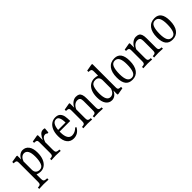

<svg xmlns="http://www.w3.org/2000/svg" viewBox="199 -1842 3224 3224"><g transform="rotate(-45 1811.5 -229.5)"><path d="M447 -249Q447 -169 423 -110Q399 -51 357 -19.5Q315 12 261 12Q217 12 174 -5V93Q174 124 179.5 139Q185 154 201.5 160Q218 166 255 167V199Q213 197 202 197Q152 195 142 195Q131 195 83 197L34 199V167Q65 166 79.5 160Q94 154 99 139Q104 124 104 93V-349Q104 -375 99 -387Q94 -399 79.5 -404Q65 -409 34 -409V-441L153 -461L169 -456V-365Q188 -409 223 -435Q258 -461 296 -461Q365 -461 406 -407Q447 -353 447 -249ZM372 -229Q372 -320 347 -363Q322 -406 277 -406Q243 -406 216.5 -382.5Q190 -359 174 -314V-114Q174 -69 200 -45Q226 -21 268 -21Q327 -21 349.5 -81Q372 -141 372 -229Z M821 -454Q818 -421 816 -395.5Q814 -370 813 -362H784Q783 -369 773.5 -374Q764 -379 752 -379Q688 -379 660 -283V-104Q660 -72 665.5 -57.5Q671 -43 687.5 -36.5Q704 -30 741 -29V3L708 1Q654 -2 627 -2Q601 -2 551 1L520 3V-29Q552 -30 566 -36.5Q580 -43 585 -57.5Q590 -72 590 -104V-349Q590 -375 585 -387Q580 -399 565.5 -404Q551 -409 520 -409V-440L640 -461L656 -456V-338Q679 -393 709.5 -427Q740 -461 783 -461Q806 -461 821 -454Z M1210 -92Q1153 12 1044 12Q969 12 926 -43.5Q883 -99 883 -202Q883 -288 909 -346Q935 -404 978 -432.5Q1021 -461 1073 -461Q1134 -461 1163.5 -429.5Q1193 -398 1201 -352.5Q1209 -307 1209 -240H957V-220Q957 -134 984 -89Q1011 -44 1061 -44Q1131 -44 1191 -104ZM959 -277H1135Q1133 -429 1061 -429Q973 -429 959 -277Z M1743 -29V3L1715 1Q1664 -2 1639 -2Q1614 -2 1564 1L1534 3V-29Q1565 -30 1579.5 -36.5Q1594 -43 1599 -58Q1604 -73 1604 -104V-321Q1604 -366 1587.5 -384Q1571 -402 1539 -402Q1500 -402 1468 -376Q1436 -350 1418 -305V-104Q1418 -72 1422.5 -57.5Q1427 -43 1441.5 -36.5Q1456 -30 1487 -29V3L1459 1Q1408 -2 1383 -2Q1358 -2 1308 1L1278 3V-29Q1310 -30 1324 -36.5Q1338 -43 1343 -57.5Q1348 -72 1348 -104V-349Q1348 -375 1343 -387Q1338 -399 1323.5 -404Q1309 -409 1278 -409V-440L1398 -461L1414 -456V-350Q1441 -404 1480.5 -432.5Q1520 -461 1562 -461Q1602 -461 1625.5 -448Q1649 -435 1661 -402Q1673 -369 1673 -308V-104Q1673 -73 1678 -58Q1683 -43 1697.5 -36.5Q1712 -30 1743 -29Z M2217 -41V-9L2098 12L2083 6V-90Q2063 -40 2028 -14Q1993 12 1952 12Q1885 12 1845 -43.5Q1805 -99 1805 -201Q1805 -288 1831 -346.5Q1857 -405 1901 -433Q1945 -461 1998 -461Q2039 -461 2078 -448V-544Q2078 -569 2073 -581.5Q2068 -594 2053.5 -599Q2039 -604 2008 -605V-636L2132 -658L2148 -652V-101Q2148 -76 2153 -64Q2158 -52 2172.5 -47Q2187 -42 2217 -41ZM2078 -140V-335Q2078 -382 2055.5 -405.5Q2033 -429 1991 -429Q1924 -429 1901.5 -371.5Q1879 -314 1879 -221Q1879 -44 1974 -44Q2008 -44 2035.5 -69Q2063 -94 2078 -140Z M2631 -248Q2631 -124 2581 -56Q2531 12 2439 12Q2356 12 2316 -41Q2276 -94 2276 -201Q2276 -326 2328 -393.5Q2380 -461 2477 -461Q2631 -461 2631 -248ZM2350 -209Q2350 -116 2374.5 -68.5Q2399 -21 2453 -21Q2508 -21 2532 -77Q2556 -133 2556 -241Q2556 -334 2531.5 -381Q2507 -428 2453 -428Q2398 -428 2374 -372.5Q2350 -317 2350 -209Z M3168 -29V3L3140 1Q3089 -2 3064 -2Q3039 -2 2989 1L2959 3V-29Q2990 -30 3004.5 -36.5Q3019 -43 3024 -58Q3029 -73 3029 -104V-321Q3029 -366 3012.5 -384Q2996 -402 2964 -402Q2925 -402 2893 -376Q2861 -350 2843 -305V-104Q2843 -72 2847.5 -57.5Q2852 -43 2866.5 -36.5Q2881 -30 2912 -29V3L2884 1Q2833 -2 2808 -2Q2783 -2 2733 1L2703 3V-29Q2735 -30 2749 -36.5Q2763 -43 2768 -57.5Q2773 -72 2773 -104V-349Q2773 -375 2768 -387Q2763 -399 2748.5 -404Q2734 -409 2703 -409V-440L2823 -461L2839 -456V-350Q2866 -404 2905.5 -432.5Q2945 -461 2987 -461Q3027 -461 3050.5 -448Q3074 -435 3086 -402Q3098 -369 3098 -308V-104Q3098 -73 3103 -58Q3108 -43 3122.5 -36.5Q3137 -30 3168 -29Z M3585 -248Q3585 -124 3535 -56Q3485 12 3393 12Q3310 12 3270 -41Q3230 -94 3230 -201Q3230 -326 3282 -393.5Q3334 -461 3431 -461Q3585 -461 3585 -248ZM3304 -209Q3304 -116 3328.5 -68.5Q3353 -21 3407 -21Q3462 -21 3486 -77Q3510 -133 3510 -241Q3510 -334 3485.5 -381Q3461 -428 3407 -428Q3352 -428 3328 -372.5Q3304 -317 3304 -209Z"/></g></svg>

Font: Gupter
Style: Regular
Weight: 400
Designer: Octavio Pardo
Version: Version 1.000